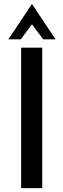

<svg xmlns="http://www.w3.org/2000/svg" viewBox="-20 -971 327 991"><path d="M145 -951Q175 -905 205.5 -859.5Q236 -814 267 -768H203Q199 -774 191 -784.5Q183 -795 174 -806.5Q165 -818 157 -829Q149 -840 145 -846Q141 -840 133 -829Q125 -818 116 -806.5Q107 -795 99.5 -784.5Q92 -774 88 -768H23Q54 -814 84.5 -859.5Q115 -905 145 -951ZM89 -725H198V0H89Z"/></svg>

Font: JosefinSans
Style: SemiBold
Weight: 600
Designer: Santiago Orozco
Foundry: Typemade
Version: Version 1.0 ; ttfautohint (v1.3)